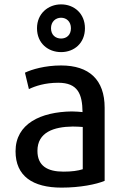

<svg xmlns="http://www.w3.org/2000/svg" viewBox="-20 -843 568 877"><path d="M368 -714C368 -646 319 -605 259 -605C200 -605 149 -645 149 -714C149 -781 200 -823 259 -823C319 -823 368 -781 368 -714ZM304 -714C304 -744 284 -762 259 -762C234 -762 213 -744 213 -714C213 -683 234 -667 259 -667C284 -667 304 -683 304 -714ZM458 -17C420 -1 346 14 261 14C129 14 51 -39 51 -152C51 -278 166 -332 308 -334C327 -334 346 -332 357 -331C356 -413 336 -465 246 -465C186 -465 141 -450 112 -436L94 -511C125 -526 186 -544 259 -544C387 -544 458 -479 458 -351ZM358 -70V-263C345 -264 329 -265 312 -265C226 -264 151 -239 151 -154C151 -85 197 -59 270 -59C308 -59 336 -63 358 -70Z"/></svg>

Font: Repo Medium
Style: Regular
Weight: 500
Designer: Stefan Peev
Foundry: Context Ltd
Version: Version 1.502